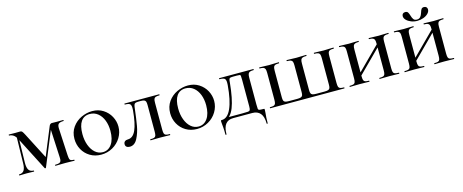

<svg xmlns="http://www.w3.org/2000/svg" viewBox="-42 -1305 5122 2125"><g transform="rotate(-15 2519.0 -242.5)"><path d="M107 -446 127 -443 120 -121Q119 -64 136.5 -38Q154 -12 192 -12Q195 -12 195 -6Q195 0 192 0Q169 0 156 -1L110 -2L64 -1Q51 0 25 0Q23 0 23 -6Q23 -12 25 -12Q64 -12 81.5 -38Q99 -64 100 -121ZM656 0Q629 0 613 -1L553 -2L485 -1Q468 0 438 0Q436 0 436 -6Q436 -12 438 -12Q470 -12 485 -17.5Q500 -23 505 -37Q510 -51 508 -81L491 -426L516 -456L331 -7Q329 -3 324 -3Q318 -3 316 -7L122 -385Q101 -426 78 -441Q55 -456 30 -456Q27 -456 27 -462Q27 -468 30 -468L103 -467L160 -468Q173 -468 181.5 -458.5Q190 -449 207 -416L363 -113L323 -35L491 -443Q495 -454 503.5 -461Q512 -468 521 -468L580 -467L653 -468Q655 -468 655 -462Q655 -456 653 -456Q613 -456 596.5 -442.5Q580 -429 582 -389L598 -81Q600 -50 604 -36Q608 -22 619.5 -17Q631 -12 656 -12Q658 -12 658 -6Q658 0 656 0Z M718 -233Q718 -310 758 -366Q798 -422 860 -451Q922 -480 986 -480Q1057 -480 1111 -445.5Q1165 -411 1194.5 -356Q1224 -301 1224 -240Q1224 -173 1189 -115Q1154 -57 1093.5 -22.5Q1033 12 961 12Q890 12 834.5 -21.5Q779 -55 748.5 -111Q718 -167 718 -233ZM1126 -217Q1126 -284 1105 -338Q1084 -392 1044.5 -424Q1005 -456 952 -456Q886 -456 851.5 -406.5Q817 -357 817 -262Q817 -191 838.5 -133.5Q860 -76 898 -43Q936 -10 985 -10Q1049 -10 1087.5 -65Q1126 -120 1126 -217Z M1451 -389Q1437 -269 1423.5 -192.5Q1410 -116 1377.5 -53.5Q1345 9 1289 9Q1266 9 1252.5 -1.5Q1239 -12 1239 -32Q1239 -53 1252.5 -64Q1266 -75 1288 -75Q1347 -75 1380 -149Q1413 -223 1426 -370Q1427 -380 1427 -396Q1427 -433 1412 -444.5Q1397 -456 1355 -456Q1353 -456 1353 -462Q1353 -468 1355 -468H1752Q1754 -468 1754 -462Q1754 -456 1752 -456Q1722 -456 1707.5 -450.5Q1693 -445 1688 -431Q1683 -417 1683 -387V-81Q1683 -51 1688 -36.5Q1693 -22 1707 -17Q1721 -12 1752 -12Q1754 -12 1754 -6Q1754 0 1752 0Q1722 0 1704 -1L1641 -2L1574 -1Q1558 0 1529 0Q1526 0 1526 -6Q1526 -12 1529 -12Q1559 -12 1573 -17Q1587 -22 1592 -36.5Q1597 -51 1597 -81V-385Q1597 -412 1592.5 -425Q1588 -438 1575 -443.5Q1562 -449 1536 -449H1517Q1488 -449 1476 -445Q1464 -441 1459 -429Q1454 -417 1451 -389Z M1815 -233Q1815 -310 1855 -366Q1895 -422 1957 -451Q2019 -480 2083 -480Q2154 -480 2208 -445.5Q2262 -411 2291.5 -356Q2321 -301 2321 -240Q2321 -173 2286 -115Q2251 -57 2190.5 -22.5Q2130 12 2058 12Q1987 12 1931.5 -21.5Q1876 -55 1845.5 -111Q1815 -167 1815 -233ZM2223 -217Q2223 -284 2202 -338Q2181 -392 2141.5 -424Q2102 -456 2049 -456Q1983 -456 1948.5 -406.5Q1914 -357 1914 -262Q1914 -191 1935.5 -133.5Q1957 -76 1995 -43Q2033 -10 2082 -10Q2146 -10 2184.5 -65Q2223 -120 2223 -217Z M2339 36Q2336 18 2336 0Q2336 -9 2337.5 -11Q2339 -13 2347 -13Q2414 -13 2455.5 -105.5Q2497 -198 2511 -370Q2512 -380 2512 -396Q2512 -433 2497 -444.5Q2482 -456 2440 -456Q2437 -456 2437 -462Q2437 -468 2440 -468H2831Q2833 -468 2833 -462Q2833 -456 2831 -456Q2801 -456 2787 -450Q2773 -444 2767.5 -429.5Q2762 -415 2762 -385V-81Q2762 -41 2764 -29.5Q2766 -18 2777.5 -15Q2789 -12 2826 -12Q2834 -12 2835.5 -10.5Q2837 -9 2837 0Q2837 8 2835 36Q2829 84 2829 152Q2829 157 2823 157Q2817 157 2817 152Q2817 74 2785 36.5Q2753 -1 2694 -1H2475Q2357 -1 2357 152Q2357 157 2351 157Q2345 157 2345 152Q2345 97 2342 69Q2339 41 2339 36ZM2398 -25H2582Q2635 -25 2652 -27Q2669 -29 2674.5 -39.5Q2680 -50 2680 -81V-387Q2680 -421 2678 -431Q2676 -441 2669 -443Q2662 -445 2636 -445H2601Q2572 -445 2561 -442Q2550 -439 2546.5 -428.5Q2543 -418 2541 -389Q2524 -208 2485.5 -109.5Q2447 -11 2373 6Z M2899 -12Q2929 -12 2943.5 -17Q2958 -22 2963 -36.5Q2968 -51 2968 -81V-387Q2968 -417 2962.5 -431Q2957 -445 2943 -450.5Q2929 -456 2899 -456Q2897 -456 2897 -462Q2897 -468 2899 -468L2948 -467Q2986 -465 3010 -465Q3035 -465 3075 -467L3122 -468Q3124 -468 3124 -462Q3124 -456 3122 -456Q3092 -456 3078 -450.5Q3064 -445 3059 -431Q3054 -417 3054 -387V-83Q3054 -58 3059 -45.5Q3064 -33 3078 -28Q3092 -23 3122 -23H3213Q3242 -23 3256.5 -28Q3271 -33 3276 -45.5Q3281 -58 3281 -83V-387Q3281 -417 3276 -431Q3271 -445 3256.5 -450.5Q3242 -456 3213 -456Q3210 -456 3210 -462Q3210 -468 3213 -468L3259 -467Q3299 -465 3324 -465Q3348 -465 3388 -467L3436 -468Q3438 -468 3438 -462Q3438 -456 3436 -456Q3406 -456 3391.5 -450.5Q3377 -445 3371.5 -431Q3366 -417 3366 -387V-83Q3366 -58 3371.5 -45.5Q3377 -33 3391 -28Q3405 -23 3435 -23H3526Q3555 -23 3569.5 -28Q3584 -33 3589 -45.5Q3594 -58 3594 -83V-387Q3594 -417 3589 -431Q3584 -445 3569.5 -450.5Q3555 -456 3526 -456Q3523 -456 3523 -462Q3523 -468 3526 -468L3572 -467Q3612 -465 3637 -465Q3660 -465 3700 -467L3748 -468Q3751 -468 3751 -462Q3751 -456 3748 -456Q3718 -456 3704 -450.5Q3690 -445 3685 -431Q3680 -417 3680 -387V-81Q3680 -51 3685 -36.5Q3690 -22 3704 -17Q3718 -12 3748 -12Q3751 -12 3751 -6Q3751 0 3748 0H2899Q2897 0 2897 -6Q2897 -12 2899 -12Z M4154 -456Q4151 -456 4151 -462Q4151 -468 4154 -468L4200 -467Q4240 -465 4265 -465Q4289 -465 4329 -467L4376 -468Q4379 -468 4379 -462Q4379 -456 4376 -456Q4346 -456 4332 -450.5Q4318 -445 4312.5 -431Q4307 -417 4307 -387V-81Q4307 -51 4312 -36.5Q4317 -22 4331.5 -17Q4346 -12 4376 -12Q4379 -12 4379 -6Q4379 0 4376 0Q4346 0 4329 -1L4265 -2L4201 -1Q4184 0 4154 0Q4151 0 4151 -6Q4151 -12 4154 -12Q4184 -12 4197.5 -17Q4211 -22 4216 -36.5Q4221 -51 4221 -81V-385Q4221 -415 4216 -429.5Q4211 -444 4197 -450Q4183 -456 4154 -456ZM3913 -71 4260 -418 4278 -400 3931 -53ZM3813 -456Q3811 -456 3811 -462Q3811 -468 3813 -468L3861 -467Q3901 -465 3923 -465Q3949 -465 3989 -467L4035 -468Q4037 -468 4037 -462Q4037 -456 4035 -456Q4006 -456 3991.5 -450Q3977 -444 3972 -429.5Q3967 -415 3967 -385V-81Q3967 -51 3972 -36.5Q3977 -22 3991 -17Q4005 -12 4035 -12Q4037 -12 4037 -6Q4037 0 4035 0Q4005 0 3988 -1L3923 -2L3861 -1Q3843 0 3812 0Q3810 0 3810 -6Q3810 -12 3812 -12Q3842 -12 3856.5 -17Q3871 -22 3876 -36.5Q3881 -51 3881 -81V-387Q3881 -417 3876 -431Q3871 -445 3856.5 -450.5Q3842 -456 3813 -456Z M4783 -456Q4780 -456 4780 -462Q4780 -468 4783 -468L4829 -467Q4869 -465 4894 -465Q4918 -465 4958 -467L5005 -468Q5008 -468 5008 -462Q5008 -456 5005 -456Q4975 -456 4961 -450.5Q4947 -445 4941.5 -431Q4936 -417 4936 -387V-81Q4936 -51 4941 -36.5Q4946 -22 4960.5 -17Q4975 -12 5005 -12Q5008 -12 5008 -6Q5008 0 5005 0Q4975 0 4958 -1L4894 -2L4830 -1Q4813 0 4783 0Q4780 0 4780 -6Q4780 -12 4783 -12Q4813 -12 4826.5 -17Q4840 -22 4845 -36.5Q4850 -51 4850 -81V-385Q4850 -415 4845 -429.5Q4840 -444 4826 -450Q4812 -456 4783 -456ZM4542 -71 4889 -418 4907 -400 4560 -53ZM4442 -456Q4440 -456 4440 -462Q4440 -468 4442 -468L4490 -467Q4530 -465 4552 -465Q4578 -465 4618 -467L4664 -468Q4666 -468 4666 -462Q4666 -456 4664 -456Q4635 -456 4620.5 -450Q4606 -444 4601 -429.5Q4596 -415 4596 -385V-81Q4596 -51 4601 -36.5Q4606 -22 4620 -17Q4634 -12 4664 -12Q4666 -12 4666 -6Q4666 0 4664 0Q4634 0 4617 -1L4552 -2L4490 -1Q4472 0 4441 0Q4439 0 4439 -6Q4439 -12 4441 -12Q4471 -12 4485.5 -17Q4500 -22 4505 -36.5Q4510 -51 4510 -81V-387Q4510 -417 4505 -431Q4500 -445 4485.5 -450.5Q4471 -456 4442 -456ZM4785 -589Q4793 -616 4802 -629Q4811 -642 4831 -642Q4849 -642 4859 -632Q4869 -622 4869 -605Q4869 -581 4848.5 -559.5Q4828 -538 4794 -525.5Q4760 -513 4723 -513Q4686 -513 4653 -526Q4620 -539 4599.5 -560Q4579 -581 4579 -605Q4579 -622 4589 -632Q4599 -642 4617 -642Q4638 -642 4647 -629Q4656 -616 4664 -588Q4672 -560 4684 -544Q4696 -528 4722 -528Q4748 -528 4762 -544Q4776 -560 4785 -589Z"/></g></svg>

Font: Cormorant SC SemiBold
Style: Regular
Weight: 600
Designer: Christian Thalmann (Catharsis Fonts)
Foundry: Catharsis Fonts
Version: Version 4.000